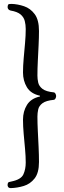

<svg xmlns="http://www.w3.org/2000/svg" viewBox="-20 -747 326 985"><path d="M36 218Q26 218 22 212.5Q18 207 19 200Q20 189 26 187Q32 185 39 184Q88 174 100 147.5Q112 121 112 87Q112 55 108.5 17Q105 -21 101.5 -60Q98 -99 98 -133Q98 -176 118.5 -209Q139 -242 185 -252V-256Q138 -266 118 -299.5Q98 -333 98 -375Q98 -408 101.5 -447.5Q105 -487 108.5 -526Q112 -565 112 -598Q112 -620 107 -639.5Q102 -659 85.5 -673Q69 -687 34 -693Q26 -695 22.5 -700Q19 -705 19 -711Q20 -725 26 -726Q32 -727 39 -727Q71 -726 103.5 -715Q136 -704 158 -674.5Q180 -645 180 -588Q180 -555 178 -514.5Q176 -474 174 -433.5Q172 -393 172 -359Q172 -342 176 -323.5Q180 -305 198 -291Q216 -277 257 -273Q262 -272 265 -265.5Q268 -259 268 -254Q268 -249 265 -242.5Q262 -236 257 -235Q216 -231 198 -217.5Q180 -204 176 -185.5Q172 -167 172 -149Q172 -116 174 -75.5Q176 -35 178 6.5Q180 48 180 84Q180 140 157.5 168.5Q135 197 102 207Q69 217 36 218Z"/></svg>

Font: Alice
Style: Regular
Weight: 400
Designer: Ksenia Yerulevich
Foundry: Cyreal (http://www.cyreal.org/)
Version: Version 2.003; ttfautohint (v1.8.3)